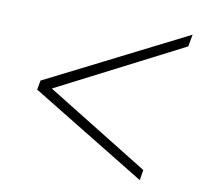

<svg xmlns="http://www.w3.org/2000/svg" viewBox="-66 -618 728 689"><g transform="rotate(10 298.0 -273.5)"><path d="M67 -256 73 -290 582 -547 574 -503 118 -269 492 -38 486 0Z"/></g></svg>

Font: Sarabun Thin
Style: Italic
Weight: 250
Italic angle: -10°
Designer: Suppakit Chalermlarp | Katatrad Co.,Ltd.
Foundry: Cadson Demak Co.,Ltd.
Version: Version 1.000; ttfautohint (v1.6)